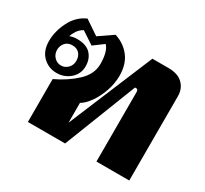

<svg xmlns="http://www.w3.org/2000/svg" viewBox="-120 -736 967 907"><g transform="rotate(30 364.0 -282.0)"><path d="M120 -234Q186 -265 233 -309Q280 -353 280 -408Q280 -476 254 -503L200 -463L132 -508Q113 -497 102 -480.5Q91 -464 87 -449Q105 -456 126 -456Q177 -456 201 -430Q225 -404 225 -364Q225 -322 194 -295Q163 -268 121 -268Q77 -268 46 -298Q15 -328 15 -382Q15 -435 42 -488.5Q69 -542 120 -564L197 -512L273 -564Q324 -548 355 -508Q386 -468 386 -405Q386 -363 371.5 -321Q357 -279 334.5 -247Q312 -215 288 -201V-93L480 -553H568Q619 -553 646 -527Q673 -501 673 -459V0H494V-379Q494 -394 484 -394H477L323 0H120ZM174 -364Q174 -388 160.5 -403.5Q147 -419 121 -419Q97 -419 83 -403Q69 -387 69 -364Q69 -341 84.5 -325Q100 -309 121 -309Q143 -309 158.5 -325Q174 -341 174 -364Z"/></g></svg>

Font: Taviraj Bold
Style: Regular
Weight: 700
Designer: Katatrad Team
Foundry: CadsonDemak
Version: Version 1.030